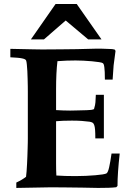

<svg xmlns="http://www.w3.org/2000/svg" viewBox="-20 -923 651 943"><path d="M60.1 0V-26.4Q74.7 -33.2 86.7 -40.3Q98.6 -47.4 107.9 -54.7Q109.4 -65.4 110.6 -81.5Q111.8 -97.7 112.8 -116.5Q113.8 -135.3 114.5 -155Q115.2 -174.8 115.7 -192.4Q116.2 -210 116.5 -223.4Q116.7 -236.8 116.7 -243.2V-462.9Q116.7 -461.9 116.7 -472.2Q116.7 -482.4 116.5 -498.8Q116.2 -515.1 115.7 -535.2Q115.2 -555.2 114.3 -573.5Q113.3 -591.8 111.8 -606.2Q110.4 -620.6 108.4 -625.5Q106.9 -629.4 102.3 -631.8Q97.7 -634.3 88.6 -636.2Q79.6 -638.2 65.4 -639.4Q51.3 -640.6 30.8 -641.6V-683.1L144 -680.7Q161.1 -680.2 177 -680.2Q192.9 -680.2 208.5 -680.2Q242.2 -680.7 279.1 -680.7Q315.9 -680.7 357.4 -681.6L456.5 -684.1Q465.3 -684.6 483.2 -683.8Q501 -683.1 527.8 -682.1Q533.2 -682.1 543.9 -679.2L547.4 -672.9L538.1 -602.5Q537.6 -598.6 536.6 -581.5Q535.6 -564.5 533.2 -532.2H495.1Q495.1 -554.7 494.4 -569.3Q493.7 -584 492.4 -593Q491.2 -602.1 489.5 -606.4Q487.8 -610.8 484.9 -612.8Q481.4 -615.7 466.3 -617.9Q451.2 -620.1 431.2 -622.1Q411.1 -624 389.6 -625Q368.2 -626 351.1 -626Q329.1 -626 307.4 -625.2Q285.6 -624.5 262.2 -622.6Q258.8 -594.7 257.1 -560.1Q255.4 -525.4 255.4 -482.4V-382.3Q272 -381.3 289.3 -380.6Q306.6 -379.9 324.7 -379.9Q330.1 -379.9 350.3 -380.4Q370.6 -380.9 405.8 -381.8Q420.4 -382.3 428 -383.3Q435.5 -384.3 438.7 -385.7Q441.9 -387.2 442.4 -389.6Q442.9 -392.1 443.8 -395.5Q447.3 -405.3 448.7 -420.4Q450.2 -435.5 450.7 -457.5H490.2V-350.1V-243.2H448.2Q448.2 -269.5 447 -285.2Q445.8 -300.8 442.6 -309.3Q439.5 -317.9 434.1 -320.8Q428.7 -323.7 419.9 -325.2Q402.8 -327.6 381.3 -329.1Q359.9 -330.6 333.5 -330.6Q286.1 -330.6 255.4 -327.6V-120.6Q255.4 -85.9 256.8 -61Q296.4 -58.1 350.6 -58.1Q376.5 -58.1 401.9 -59.3Q427.2 -60.5 448.2 -62.3Q469.2 -64 483.9 -66.4Q498.5 -68.8 502.9 -71.3Q510.3 -75.7 516.1 -101.6Q522 -127.4 527.8 -168.9H567.9Q562.5 -120.1 559.8 -80.6Q557.1 -41 557.1 -9.8L550.8 -3.4Q535.2 -1.5 513.2 -0.7Q491.2 0 461.9 0L383.3 -1.5Q324.7 -2.4 284.9 -2.7Q245.1 -2.9 223.1 -2.9Q211.9 -2.9 60.1 0ZM252.9 -903.3H356.9L478.5 -729.5H413.1L302.7 -822.3L195.8 -729.5H131.8Z"/></svg>

Font: XB Kayhan
Style: Bold
Weight: 700
Designer: Behnam
Foundry: Irmug
Version: Version 7.300 2009